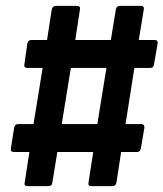

<svg xmlns="http://www.w3.org/2000/svg" viewBox="-20 -633 556 653"><path d="M74 0Q61 0 64 -12L80 -116H27Q15 -116 17 -128L28 -198Q30 -211 42 -211H94L125 -402H73Q60 -402 63 -415L73 -485Q75 -497 87 -497H140L156 -601Q159 -613 171 -613H242Q254 -613 252 -601L236 -497H357L374 -601Q376 -613 388 -613H459Q471 -613 469 -601L452 -497H506Q518 -497 516 -485L504 -415Q503 -402 491 -402H437L407 -211H461Q472 -211 471 -198L459 -128Q457 -116 446 -116H392L376 -12Q374 0 362 0H290Q279 0 281 -12L297 -116H175L158 -12Q157 0 145 0ZM190 -211H311L342 -402H221Z"/></svg>

Font: Sofia Sans Condensed ExtraBold
Style: Italic
Weight: 800
Italic angle: -9°
Version: Version 4.100